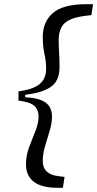

<svg xmlns="http://www.w3.org/2000/svg" viewBox="-20 -736 464 916"><path d="M68 -256V-300Q137 -309 168.5 -334.5Q200 -360 200 -408Q200 -444 192 -479Q184 -514 184 -560Q184 -632 232.5 -674Q281 -716 392 -716H424L416 -664L384 -660Q315 -651 287.5 -624.5Q260 -598 260 -544Q260 -514 262 -483Q264 -452 264 -416Q264 -350 222.5 -321.5Q181 -293 100 -284V-272Q166 -269 197 -247Q228 -225 228 -180Q228 -148 217 -112Q206 -76 195 -39Q184 -2 184 32Q184 95 256 104L288 108L280 160H256Q178 160 141 131Q104 102 104 48Q104 6 119 -34Q134 -74 149 -111Q164 -148 164 -180Q164 -213 143 -231.5Q122 -250 68 -256Z"/></svg>

Font: Source Serif 4 Caption
Style: Italic
Weight: 400
Italic angle: -12°
Designer: Frank Grießhammer
Foundry: Adobe Systems Incorporated
Version: Version 4.004;hotconv 1.0.117;makeotfexe 2.5.65602